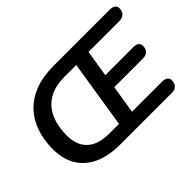

<svg xmlns="http://www.w3.org/2000/svg" viewBox="-120 -1011 1317 1317"><g transform="rotate(-45 539.0 -352.5)"><path d="M421 0Q253 0 162.5 -79.5Q72 -159 71 -301Q71 -390 95.5 -463.5Q120 -537 171 -591.5Q222 -646 299 -675.5Q376 -705 479 -705H1024Q1050 -705 1064 -694.5Q1078 -684 1078 -664Q1078 -635 1061.5 -619Q1045 -603 1018 -603H716L685 -409H957Q983 -409 996.5 -398.5Q1010 -388 1010 -368Q1010 -339 993.5 -323Q977 -307 950 -307H670L637 -102H929Q955 -102 969 -91.5Q983 -81 983 -61Q983 -32 966.5 -16Q950 0 923 0ZM422 -106H515L593 -599H477Q405 -599 353.5 -577Q302 -555 269 -515Q236 -475 220.5 -421Q205 -367 205 -303Q205 -208 259.5 -157Q314 -106 422 -106Z"/></g></svg>

Font: Nunito ExtraLight
Style: Italic
Weight: 200
Italic angle: -9°
Designer: Vernon Adams
Foundry: Vernon Adams
Version: Version 3.602